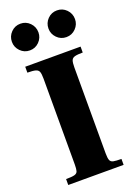

<svg xmlns="http://www.w3.org/2000/svg" viewBox="-165 -944 705 1007"><g transform="rotate(-20 187.5 -440.5)"><path d="M33 0V-33Q66 -33 80.5 -37Q95 -41 98.5 -53Q102 -65 102 -89V-569Q102 -595 97.5 -607Q93 -619 78 -623Q63 -627 33 -627V-660H342V-627Q312 -627 297.5 -623Q283 -619 278.5 -607Q274 -595 274 -569V-89Q274 -63 278.5 -51Q283 -39 297.5 -36Q312 -33 342 -33V0ZM290 -732Q259 -732 237.5 -754Q216 -776 216 -806Q216 -837 237.5 -859Q259 -881 290 -881Q321 -881 342.5 -859Q364 -837 364 -806Q364 -776 342.5 -754Q321 -732 290 -732ZM86 -732Q55 -732 33.5 -754Q12 -776 12 -806Q12 -837 33.5 -859Q55 -881 86 -881Q117 -881 138.5 -859Q160 -837 160 -806Q160 -776 138.5 -754Q117 -732 86 -732Z"/></g></svg>

Font: Frank Ruhl Libre Black
Style: Regular
Weight: 900
Designer: Yanek Iontef
Foundry: Fontef
Version: Version 6.004